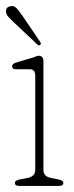

<svg xmlns="http://www.w3.org/2000/svg" viewBox="-21 -612 244 632"><path d="M122 -410.5V-53Q122 -30.5 148 -26L170.5 -21.5Q187.5 -18.5 187.5 -9.5Q187.5 0 172.5 0H42.5Q28 0 28 -9.5Q28 -18.5 45 -21.5L68.5 -26Q95 -31 95 -53V-363Q95 -385 76 -384H33.5Q19 -383 19 -394Q19 -402.5 33 -406.5L80.5 -420.5Q87 -422 94.5 -425.2Q102 -428.5 105.5 -428.5Q122 -428.5 122 -410.5ZM51.5 -562 110.5 -475.5Q112 -473.5 113.2 -470.2Q114.5 -467 111.5 -464.5Q107 -460.5 102 -465.5L23 -540Q14 -548.5 7.2 -555.8Q0.5 -563 -1 -571Q-3.5 -589 14 -591.5Q24.5 -594 32.5 -586Q40.5 -578 51.5 -562Z"/></svg>

Font: Fraunces 144pt S100 Thin
Style: Regular
Weight: 100
Version: Version 1.000; ttfautohint (v1.8.3)